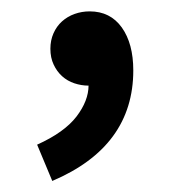

<svg xmlns="http://www.w3.org/2000/svg" viewBox="-20 -144 311 346"><path d="M220.2 -17.1Q220.2 51.3 183.8 101.1Q147.5 150.9 74.2 182.1L46.9 116.7Q95.7 94.7 117.7 66.2Q139.6 37.6 139.6 9.8Q148.4 9.8 146 10Q143.6 10.3 139.6 10.3Q126.5 10.3 114 6.1Q101.6 2 92 -6.6Q82.5 -15.1 76.7 -27.6Q70.8 -40 70.8 -56.2Q70.8 -71.3 76.4 -84Q82 -96.7 91.8 -105.5Q101.6 -114.3 114.5 -118.9Q127.4 -123.5 141.6 -123.5Q178.7 -123.5 199.5 -94.5Q220.2 -65.4 220.2 -17.1Z"/></svg>

Font: Kawthoolei
Style: Bold
Weight: 700
Designer: Moe Zed
Foundry: Moe Zed
Version: Version 1.000;July 10, 2024;FontCreator 14.0.0.2901 32-bit